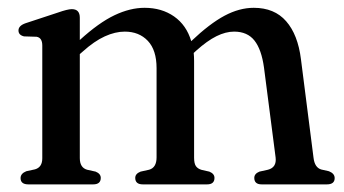

<svg xmlns="http://www.w3.org/2000/svg" viewBox="-20 -484 904 504"><path d="M189.5 -437.5V-379Q239.5 -424.5 280.5 -444Q321.5 -463.5 359.5 -463.5Q404.5 -463.5 437 -440.8Q469.5 -418 482 -376Q530.5 -422 569.5 -442.8Q608.5 -463.5 646 -463.5Q700.5 -463.5 731.2 -428.2Q762 -393 770 -328.5L803 -70Q806 -44 823.5 -39L843.5 -34.5Q858.5 -28.5 858.5 -16.5Q858.5 0 838 0H667Q647.5 0 647.5 -17Q647.5 -28 661 -33.5L683.5 -38.5Q706.5 -44.5 703.5 -70.5L673 -306.5Q666.5 -354 648 -377.5Q629.5 -401 594.5 -401Q572.5 -401 548.2 -389Q524 -377 495 -351L488.5 -345Q489.5 -335 489.5 -324V-70Q489.5 -55 494.2 -48Q499 -41 509.5 -38L529.5 -33.5Q543 -28 543 -17Q543 0 523.5 0H355Q335 0 335 -17Q335 -28 349 -33.5L371.5 -38.5Q391 -44 391 -71V-305Q391 -352.5 368 -376.8Q345 -401 307.5 -401Q282.5 -401 255 -388.5Q227.5 -376 197 -348.5L189.5 -342V-69Q189.5 -44 208.5 -38.5L231 -33.5Q244.5 -28 244.5 -17Q244.5 0 224.5 0H54.5Q34 0 34 -16.5Q34 -28.5 49 -34.5L72 -39.5Q91 -45 91 -68.5V-364.5Q91 -385 76 -387.5L43 -388.5Q28.5 -392 28.5 -404Q28.5 -416.5 47 -423L132 -451Q157.5 -460 168.5 -460Q189.5 -460 189.5 -437.5Z"/></svg>

Font: Fraunces 72pt Soft
Style: Regular
Weight: 400
Version: Version 1.000;[b76b70a41]